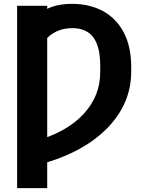

<svg xmlns="http://www.w3.org/2000/svg" viewBox="-20 -757 756 981"><path d="M67.4 -727.5H221.2V204.1H67.4ZM152.3 91.3V-34.2Q319.3 -79.1 407.7 -175.3Q492.2 -267.1 492.2 -389.2V-416.5Q492.2 -451.7 488.3 -480Q484.4 -508.3 474.4 -533.7Q464.4 -559.1 448.5 -576.2Q432.6 -593.3 407.5 -603.3Q382.3 -613.3 349.6 -613.3Q304.7 -613.3 268.1 -596.2Q196.8 -561 175.8 -480.5V-678.2Q231.4 -737.3 348.1 -737.3Q437 -737.3 505.4 -700.7Q574.7 -663.1 612.5 -590.8Q650.4 -518.6 650.4 -414.6V-389.2Q649.4 -220.7 519.5 -93.8Q389.6 33.2 152.3 91.3Z"/></svg>

Font: Inter Tight Stencil
Style: Bold
Weight: 700
Designer: Rasmus Andersson
Foundry: rsms
Version: Version 3.004;Glyphs 3.1.2 (3151)